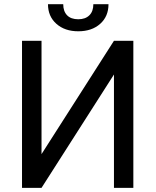

<svg xmlns="http://www.w3.org/2000/svg" viewBox="-20 -908 753 928"><path d="M86.4 0ZM530.8 -710.9H624.5V0H530.8V-547.9L180.7 0H86.4V-710.9H180.7V-163.1ZM504.4 -887.7Q504.4 -828.6 464.1 -792.7Q423.8 -756.8 358.4 -756.8Q293 -756.8 252.4 -793Q211.9 -829.1 211.9 -887.7H285.6Q285.6 -853.5 304.2 -834.2Q322.8 -814.9 358.4 -814.9Q392.6 -814.9 411.9 -834Q431.2 -853 431.2 -887.7Z"/></svg>

Font: Roboto
Style: Regular
Weight: 400
Designer: Google
Version: Version 2.134; 2016; ttfautohint (v1.6)